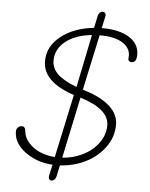

<svg xmlns="http://www.w3.org/2000/svg" viewBox="-57 -801 727 931"><g transform="rotate(5 306.5 -335.5)"><path d="M412.1 -674.8Q492.7 -674.8 541.3 -644.8Q589.8 -614.7 589.8 -561Q589.8 -522.9 565.9 -522.9Q557.6 -522.9 553.2 -526.9Q548.8 -530.8 548.8 -537.1Q548.8 -539.1 549.3 -544.4Q549.8 -549.8 549.8 -553.2Q549.8 -591.3 511.5 -615.2Q473.1 -639.2 402.8 -639.2H399.9L341.8 -369.1L352.1 -366.2Q431.6 -341.8 474.4 -303Q517.1 -264.2 517.1 -213.9Q517.1 -154.3 481 -104.5Q444.8 -54.7 387.2 -26.1Q329.6 2.4 263.2 5.9L251 62Q249 71.3 242.4 77.1Q235.8 83 229 83Q221.7 83 217.5 77.1Q213.4 71.3 214.8 62L227.1 5.9Q150.4 1.5 93.3 -40.5Q36.1 -82.5 36.1 -140.1Q36.1 -150.9 43.7 -158.9Q51.3 -167 63 -167Q79.6 -167 81.1 -146Q84 -113.3 107.7 -87.4Q131.3 -61.5 164.6 -48.1Q197.8 -34.7 234.9 -32.2L300.8 -339.8Q147 -390.6 147 -491.2Q147 -563.5 209.7 -613Q272.5 -662.6 370.1 -672.9L382.8 -733.9Q384.3 -742.2 390.9 -748Q397.5 -753.9 405.8 -753.9Q413.1 -753.9 417.5 -748Q421.9 -742.2 419.9 -733.9L407.2 -674.8ZM310.1 -379.9 362.8 -637.2Q281.7 -628.9 234.9 -591.1Q188 -553.2 188 -498Q188 -460 217.8 -431.6Q247.6 -403.3 310.1 -379.9ZM475.1 -207Q475.1 -286.1 334 -330.1L271 -32.2Q324.2 -35.6 370.6 -58.6Q417 -81.5 446 -121.1Q475.1 -160.6 475.1 -207Z"/></g></svg>

Font: Comic Neue Light
Style: Italic
Weight: 300
Italic angle: -12°
Designer: Craig Rozynski
Foundry: Craig Rozynski
Version: Version 2.003;hotconv 1.0.109;makeotfexe 2.5.65596